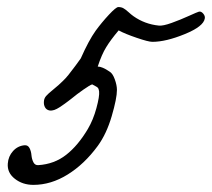

<svg xmlns="http://www.w3.org/2000/svg" viewBox="-20 -516 598 542"><path d="M558.1 -463.9Q554.7 -441.4 501.5 -419.7Q448.2 -397.9 410.2 -397.9Q398.9 -397.9 366 -409.2Q333 -420.4 314.9 -430.2Q291.5 -402.3 279.8 -382.8Q267.1 -362.3 255.9 -328.1Q268.6 -328.1 289.1 -314Q297.9 -309.1 304 -292.2Q310.1 -275.4 310.1 -262.2Q310.1 -238.3 295.4 -188.2Q280.8 -138.2 255.9 -104Q218.3 -52.7 171.1 -23.4Q124 5.9 74.2 5.9Q43.9 5.9 22 -11.2Q0 -28.3 2 -54.2Q3.4 -74.7 16.8 -89.6Q30.3 -104.5 49.8 -106Q59.1 -106.4 63.5 -97.7Q67.9 -88.9 68.8 -77.9Q69.8 -66.9 74.2 -58.1Q78.6 -49.3 87.9 -49.8Q133.3 -52.7 166.7 -78.9Q200.2 -105 228 -151.9Q243.2 -177.7 252.2 -210.9Q261.2 -244.1 259.8 -257.8Q258.8 -264.2 257.1 -267.1Q255.4 -270 249.3 -272.9Q243.2 -275.9 240.2 -277.8Q233.9 -275.9 215.3 -262.9Q196.8 -250 182.1 -237.8Q179.2 -235.4 172.6 -230.5Q166 -225.6 163.3 -223.6Q160.6 -221.7 155.3 -218Q149.9 -214.4 147.2 -212.6Q144.5 -210.9 140.4 -208.7Q136.2 -206.5 133.3 -205.6Q130.4 -204.6 126.7 -204.1Q123 -203.6 120.1 -204.1Q111.3 -205.6 107.2 -212.9Q103 -220.2 104 -230Q104.5 -238.3 110.1 -244.9Q115.7 -251.5 131.1 -263.9Q146.5 -276.4 157.2 -287.1Q165 -294.4 173.3 -304.7Q181.6 -314.9 192.9 -330.3Q204.1 -345.7 208 -351.1Q230.5 -401.9 250 -429.2Q267.1 -452.6 287.4 -474.4Q307.6 -496.1 314 -496.1Q322.3 -496.1 328.1 -492.9Q334 -489.7 342.3 -482.2Q350.6 -474.6 356.9 -470.2Q388.7 -447.8 428.2 -443.8Q439.9 -442.4 464.8 -451.4Q489.7 -460.4 513.4 -471.2Q537.1 -481.9 541 -482.9Q547.4 -484.9 553.5 -477.8Q559.6 -470.7 558.1 -463.9Z"/></svg>

Font: Gogol
Style: Regular
Weight: 400
Italic angle: -48°
Designer: Gennady Fridman
Foundry: ParaType Ltd
Version: Version 1.001